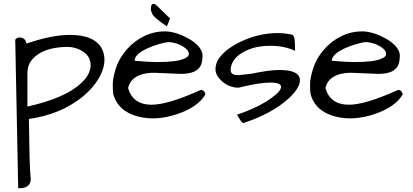

<svg xmlns="http://www.w3.org/2000/svg" viewBox="-20 -622 2181 1015"><path d="M120.1 -391.6Q252.9 -437.5 349.6 -437.5Q472.7 -437.5 513.7 -373Q532.2 -342.8 532.2 -307.6Q532.2 -258.8 501.5 -207Q470.7 -155.3 419.9 -113.3Q301.8 -16.6 132.8 6.8Q132.8 17.6 133.3 41.5Q133.8 65.4 134.3 94.7Q134.8 124 135.3 157.2Q135.7 190.4 136.7 220.7Q139.6 295.9 141.1 306.6Q142.6 317.4 142.6 324.2Q142.6 348.6 127 360.8Q111.3 373 85.9 373Q81.1 373 76.2 373L60.5 -412.1Q69.3 -424.8 84 -423.8Q98.6 -422.9 107.4 -416Q116.2 -409.2 120.1 -391.6ZM405.3 -357.4Q373 -374 336.4 -374Q299.8 -374 263.7 -367.2Q181.6 -351.6 142.6 -297.9Q125 -272.5 125 -235.4Q125 -231.4 125 -227.5V-58.6Q326.2 -103.5 410.2 -183.6Q459 -229.5 459 -278.3Q459 -330.1 405.3 -357.4Z M782.2 -68.4Q868.2 -68.4 1041 -146.5Q1051.8 -146.5 1058.6 -139.2Q1065.4 -131.8 1065.4 -122.1Q1026.4 -55.7 916 -18.6Q805.7 18.6 710 -5.9Q601.6 -34.2 578.1 -127.9Q576.2 -146.5 576.2 -177.7Q576.2 -209 592.3 -260.3Q608.4 -311.5 647.5 -357.4Q686.5 -403.3 739.3 -429.7Q792 -456.1 851.6 -456.1Q908.2 -456.1 978.5 -417Q1011.7 -398.4 1031.2 -375Q1050.8 -351.6 1050.8 -327.1Q1050.8 -320.3 1049.8 -313.5Q1047.9 -253.9 992.2 -238.3Q967.8 -231.4 935.5 -231.4L794.9 -237.3Q724.6 -237.3 687.5 -207Q666 -190.4 657.2 -157.2Q681.6 -68.4 782.2 -68.4ZM758.8 -366.2Q691.4 -335 691.4 -300.8Q769.5 -293.9 808.6 -293.9Q917 -293.9 955.1 -312.5Q978.5 -322.3 978.5 -336.9Q978.5 -354.5 956.5 -370.1Q934.6 -385.7 911.1 -392.6Q887.7 -399.4 872.1 -399.4Q856.4 -399.4 821.3 -389.2Q786.1 -378.9 758.8 -366.2ZM777.3 -574.2Q777.3 -601.6 792 -601.6Q800.8 -601.6 813.5 -587.9L878.9 -524.4L862.3 -482.4Q797.9 -526.4 786.1 -545.9Q782.2 -553.7 779.8 -561.5Q777.3 -569.3 777.3 -574.2Z M1458 -252Q1565.4 -252 1565.4 -197.3Q1565.4 -156.2 1505.9 -101.6Q1417 -20.5 1266.6 28.3Q1259.8 28.3 1251.5 14.6Q1243.2 1 1238.8 -6.3Q1234.4 -13.7 1232.4 -15.6Q1344.7 -52.7 1417 -105.5Q1465.8 -140.6 1465.8 -163.1Q1465.8 -185.5 1408.2 -185.5Q1350.6 -185.5 1239.3 -158.2Q1188.5 -160.2 1151.4 -194.3Q1119.1 -224.6 1119.1 -255.4Q1119.1 -286.1 1136.7 -312Q1154.3 -337.9 1183.6 -360.4Q1212.9 -382.8 1252 -401.4Q1347.7 -447.3 1450.2 -447.3Q1480.5 -447.3 1508.8 -441.4Q1532.2 -441.4 1536.1 -420.9Q1540 -400.4 1540 -353.5Q1482.4 -379.9 1410.2 -379.9Q1320.3 -379.9 1261.7 -343.8Q1201.2 -308.6 1199.2 -252Q1199.2 -224.6 1239.3 -224.6L1310.5 -232.4Q1402.3 -252 1458 -252Z M1825.2 -68.4Q1911.1 -68.4 2084 -146.5Q2094.7 -146.5 2101.6 -139.2Q2108.4 -131.8 2108.4 -122.1Q2069.3 -55.7 1959 -18.6Q1848.6 18.6 1752.9 -5.9Q1644.5 -34.2 1621.1 -127.9Q1619.1 -146.5 1619.1 -177.7Q1619.1 -209 1635.3 -260.3Q1651.4 -311.5 1690.4 -357.4Q1729.5 -403.3 1782.2 -429.7Q1835 -456.1 1894.5 -456.1Q1951.2 -456.1 2021.5 -417Q2054.7 -398.4 2074.2 -375Q2093.8 -351.6 2093.8 -327.1Q2093.8 -320.3 2092.8 -313.5Q2090.8 -253.9 2035.2 -238.3Q2010.7 -231.4 1978.5 -231.4L1837.9 -237.3Q1767.6 -237.3 1730.5 -207Q1709 -190.4 1700.2 -157.2Q1724.6 -68.4 1825.2 -68.4ZM1801.8 -366.2Q1734.4 -335 1734.4 -300.8Q1812.5 -293.9 1851.6 -293.9Q1960 -293.9 1998 -312.5Q2021.5 -322.3 2021.5 -336.9Q2021.5 -354.5 1999.5 -370.1Q1977.5 -385.7 1954.1 -392.6Q1930.7 -399.4 1915 -399.4Q1899.4 -399.4 1864.3 -389.2Q1829.1 -378.9 1801.8 -366.2Z"/></svg>

Font: Architects Daughter
Style: Regular
Weight: 400
Designer: Kimberly Geswein
Foundry: Kimberly Geswein
Version: Version 1.003 2010